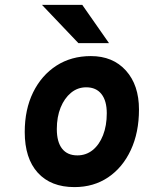

<svg xmlns="http://www.w3.org/2000/svg" viewBox="-20 -752 588 784"><path d="M284 12Q187.5 12 134.2 -46.8Q81 -105.5 81 -213Q81 -305 115.2 -374.8Q149.5 -444.5 210.2 -483.8Q271 -523 351 -523Q441 -523 494.2 -463.8Q547.5 -404.5 547.5 -305Q547.5 -211 514.2 -139.5Q481 -68 421.8 -28Q362.5 12 284 12ZM296 -117.5Q331.5 -117.5 358.5 -139.2Q385.5 -161 400.8 -200Q416 -239 416 -289.5Q416 -340.5 394.2 -368Q372.5 -395.5 332 -395.5Q297 -395.5 270 -373.2Q243 -351 227.5 -312.8Q212 -274.5 212 -225Q212 -172.5 233.5 -145Q255 -117.5 296 -117.5ZM300 -576 151.5 -732H316L425 -576Z"/></svg>

Font: Overpass ExtraBold
Style: Italic
Weight: 800
Italic angle: -10°
Designer: Delve Withrington, Dave Bailey, Thomas Jockin
Foundry: Delve Fonts LLC
Version: Version 4.000